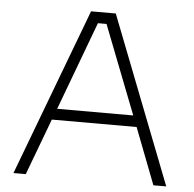

<svg xmlns="http://www.w3.org/2000/svg" viewBox="-52 -783 845 835"><g transform="rotate(5 370.5 -365.0)"><path d="M90.8 0H37.1L312 -730H419.9L704.1 0H647.9L553.2 -246.1H183.1ZM202.1 -294.9H534.2L383.8 -681.2H346.2Z"/></g></svg>

Font: Sora ExtraLight
Style: Regular
Weight: 200
Designer: Jonathan Barnbrook, Julián Moncada
Foundry: Barnbrook Fonts
Version: Version 2.000